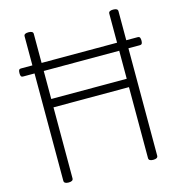

<svg xmlns="http://www.w3.org/2000/svg" viewBox="-188 -1592 1680 1774"><g transform="rotate(-15 651.5 -704.5)"><path d="M247 14Q203 14 203 -14V-1396Q203 -1410 214 -1416.5Q225 -1423 247 -1423Q291 -1423 291 -1396V-773H1013V-1396Q1013 -1410 1024 -1416.5Q1035 -1423 1057 -1423Q1101 -1423 1101 -1396V-14Q1101 0 1090 7Q1079 14 1057 14Q1013 14 1013 -14V-693H291V-14Q291 0 280 7Q269 14 247 14ZM96 -1041Q78 -1041 73.5 -1051Q69 -1061 69 -1078Q69 -1097 73.5 -1107.5Q78 -1118 96 -1118H1208Q1226 -1118 1231 -1107.5Q1236 -1097 1236 -1078Q1236 -1061 1231 -1051Q1226 -1041 1208 -1041Z"/></g></svg>

Font: Playwrite FR Trad
Style: Regular
Weight: 400
Designer: Veronika Burian, José Scaglione
Foundry: TypeTogether
Version: Version 1.000